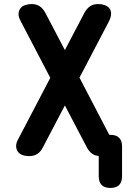

<svg xmlns="http://www.w3.org/2000/svg" viewBox="-20 -760 640 947"><path d="M517 -654 372 -377 519 -95H524Q553 -95 567.5 -80.5Q582 -66 582 -38V109Q582 138 567.5 152.5Q553 167 524.5 167Q496 167 481.5 152.5Q467 138 467 109V9Q448 8 436 -1Q419 -12 408 -34L300 -240L192 -34Q181 -12 164.5 -1Q148 10 122 10Q105 10 90.5 4.5Q76 -1 68 -12Q60 -23 59.5 -39Q59 -55 71 -76L228 -376L83 -654Q71 -675 71.5 -691Q72 -707 80 -718Q88 -729 103 -734.5Q118 -740 135 -740Q160 -740 176 -729Q192 -718 204 -696L300 -513L396 -696Q408 -718 424 -729Q440 -740 465 -740Q482 -740 497 -734.5Q512 -729 520 -718.5Q528 -708 528 -692Q528 -676 517 -654Z"/></svg>

Font: Maple Mono Normal NL
Style: Bold
Weight: 700
Monospace: yes
Designer: subframe7536
Version: Version 7.000